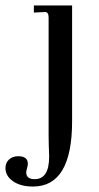

<svg xmlns="http://www.w3.org/2000/svg" viewBox="-93 -440 364 703"><path d="M171 -420V4Q171 243 28 243Q-18 243 -45.5 223.5Q-73 204 -73 176Q-73 156 -60 144Q-47 132 -26 132Q9 132 9 160Q9 165 6 176Q3 187 3 191Q3 216 34 216Q87 216 87 133Q87 132 86.5 118.5Q86 105 85.5 87.5Q85 70 85 59V-376Q85 -396 72 -396L31 -394V-420Z"/></svg>

Font: Unna
Style: Regular
Weight: 400
Designer: Jorge de Buen U.
Foundry: Omnibus-Type
Version: Version 2.006;PS 002.006;hotconv 1.0.70;makeotf.lib2.5.58329